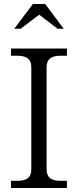

<svg xmlns="http://www.w3.org/2000/svg" viewBox="-20 -944 391 964"><path d="M213.9 -94.2Q213.9 -64 230.7 -50Q247.6 -36.1 283.2 -36.1H315.9V0H35.2V-36.1H67.9Q103.5 -36.1 120.4 -50Q137.2 -64 137.2 -94.2V-606Q137.2 -636.2 120.4 -650.1Q103.5 -664.1 67.9 -664.1H35.2V-700.2H315.9V-664.1H283.2Q247.6 -664.1 230.7 -650.1Q213.9 -636.2 213.9 -606ZM51.8 -799.8 145 -923.8H207L299.8 -799.8H269L176.8 -870.1L84 -799.8Z"/></svg>

Font: LT Superior Serif
Style: Regular
Weight: 400
Designer: Daniel Lyons
Foundry: LyonsType
Version: Version 2.120;FEAKit 1.0